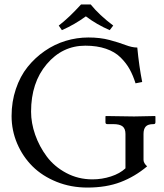

<svg xmlns="http://www.w3.org/2000/svg" viewBox="-20 -825 733 857"><path d="M384.8 -805.2Q422.9 -757.8 485.4 -710.9L469.7 -690.4Q411.1 -715.8 363.3 -752Q313 -715.3 256.3 -690.4L242.2 -710.9Q287.1 -745.1 341.8 -805.2ZM374.5 -657.7Q427.2 -657.7 469 -646.5Q510.7 -635.3 540.3 -624Q569.8 -612.8 592.8 -612.8Q600.6 -530.3 614.7 -459L585 -453.1Q573.7 -488.8 558.6 -516.1Q543.5 -543.5 518.1 -568.6Q492.7 -593.8 452.9 -607.4Q413.1 -621.1 360.8 -621.1Q258.3 -621.1 188.5 -538.6Q118.7 -456.1 118.7 -326.7Q118.7 -275.9 137 -223.6Q155.3 -171.4 188.7 -126.5Q222.2 -81.5 275.6 -53Q329.1 -24.4 392.6 -24.4Q435.1 -24.4 475.1 -37.4Q515.1 -50.3 540 -73.7V-227.1Q540 -250.5 527.3 -260.7Q514.6 -271 485.4 -271H459Q450.7 -271 450.7 -279.3V-305.2L452.6 -307.1Q539.6 -305.2 578.6 -305.2L671.9 -307.1L673.8 -305.2V-279.3Q673.8 -271 666 -271H665Q640.1 -271 630.4 -260Q620.6 -249 620.6 -227.1V-111.3Q620.6 -97.2 636.7 -82.5Q582 -36.6 518.1 -12.2Q454.1 12.2 370.1 12.2Q296.4 12.2 232.7 -13.4Q168.9 -39.1 125.2 -82.5Q81.5 -126 56.6 -184.3Q31.7 -242.7 31.7 -307.1Q31.7 -371.1 50.8 -427.7Q69.8 -484.4 103 -525.9Q136.2 -567.4 179.7 -597.4Q223.1 -627.4 272.9 -642.6Q322.8 -657.7 374.5 -657.7Z"/></svg>

Font: Libertinage
Style: b
Weight: 400
Designer: OSP
Foundry: OSP
Version: Version 1.0; 2008; OFL relea